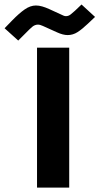

<svg xmlns="http://www.w3.org/2000/svg" viewBox="-100 -834 442 853"><path d="M182.1 -764.6Q188 -762.2 192.4 -762.2Q204.1 -762.2 213.1 -769.3Q222.2 -776.4 232.9 -786.1L262.2 -814L322.3 -758.8L289.1 -727.5Q265.1 -704.6 244.6 -691.4Q224.1 -678.2 200.7 -678.2Q179.7 -678.2 153.3 -690.4L90.3 -718.8Q78.1 -724.6 68.4 -724.6Q54.7 -724.6 42.7 -714.4Q30.8 -704.1 13.7 -686.5L-19 -653.8L-79.6 -708.5L-45.9 -743.2Q-15.6 -774.4 9.5 -792Q34.7 -809.6 59.6 -809.6Q72.8 -809.6 87.4 -805.4Q102.1 -801.3 119.1 -793.5ZM207.5 -622.1V-0.5H64.5V-622.1Z"/></svg>

Font: Vazirmatn RD Black
Style: Regular
Weight: 900
Designer: Saber Rastikerdar
Foundry: Saber Rastikerdar
Version: Version 32.102